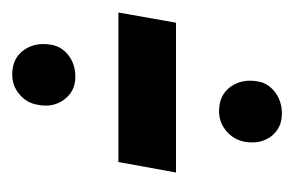

<svg xmlns="http://www.w3.org/2000/svg" viewBox="-107 -403 504 330"><g transform="rotate(90 145.0 -238.0)"><path d="M1.5 -189.5H258.5L276.5 -288.5H19ZM108 -7Q127.5 -7 142.2 -19.5Q157 -32 160 -50.5Q165.5 -77 151.2 -96.2Q137 -115.5 112 -115.5Q90.5 -115.5 75.2 -103.8Q60 -92 57 -74.5Q52 -46.5 66.2 -26.8Q80.5 -7 108 -7ZM171 -362.5Q190.5 -362.5 205.2 -375Q220 -387.5 223.5 -406Q228.5 -433 214.5 -451.8Q200.5 -470.5 175 -470.5Q154 -470.5 138.5 -458.8Q123 -447 120 -429.5Q115 -402 129.2 -382.2Q143.5 -362.5 171 -362.5Z"/></g></svg>

Font: Anybody
Style: Bold Italic
Weight: 700
Italic angle: -10°
Designer: Tyler Finck
Foundry: Etcetera Type Company
Version: Version 1.113;gftools[0.9.25]